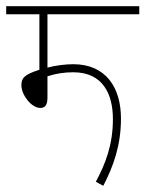

<svg xmlns="http://www.w3.org/2000/svg" viewBox="-20 -642 469 619"><path d="M133 -596H429V-622H0V-596H107V-417C55 -401 49 -388 49 -367C49 -336 81 -294 110 -294C124 -294 133 -302 133 -327V-396C160 -405 188 -409 216 -409C313 -409 344 -337 344 -258C344 -175 320 -114 289 -56L313 -43C345 -105 370 -172 370 -260C370 -359 322 -435 216 -435C192 -435 158 -431 133 -424Z"/></svg>

Font: Noto Sans Condensed Thin
Style: Regular
Weight: 100
Width: 3
Designer: Monotype Design Team
Foundry: Monotype Imaging Inc.
Version: Version 2.013